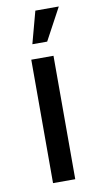

<svg xmlns="http://www.w3.org/2000/svg" viewBox="-81 -728 393 766"><g transform="rotate(-10 115.0 -345.0)"><path d="M70 0V-500H160V0ZM85 -560 120 -690H215L145 -560Z"/></g></svg>

Font: Cuprum
Style: Regular
Weight: 400
Designer: Jovanny Lemonad
Foundry: Jovanny Lemonad
Version: Version 3.000